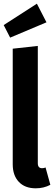

<svg xmlns="http://www.w3.org/2000/svg" viewBox="-21 -1005 300 1041"><path d="M48 -114V-741L184 -756V-120Q184 -93 207 -93Q218 -93 226 -97L252 -3Q216 16 173 16Q114 16 81 -19Q48 -54 48 -114ZM231 -884 34 -801 -1 -869 179 -985Z"/></svg>

Font: Fira Sans Compressed SemiBold
Style: Regular
Weight: 600
Width: 1
Designer: bBox Type GmbH & Carrois Corporate GbR & Edenspiekermann AG
Foundry: bBox Type GmbH & Carrois Corporate GbR & Edenspiekermann AG
Version: Version 4.301